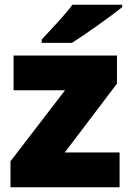

<svg xmlns="http://www.w3.org/2000/svg" viewBox="-20 -786 547 806"><path d="M493 -756V-766H284C251 -721 189 -657 155 -620V-606H282C336 -640 446 -718 493 -756ZM482 0V-146H252L471 -435V-553H37V-407H253L24 -109V0Z"/></svg>

Font: Noto Sans Arabic UI Bk
Style: Regular
Weight: 900
Designer: Monotype Design Team, Nadine Chahine and Nizar Qandah
Foundry: Monotype Imaging Inc.
Version: Version 2.010